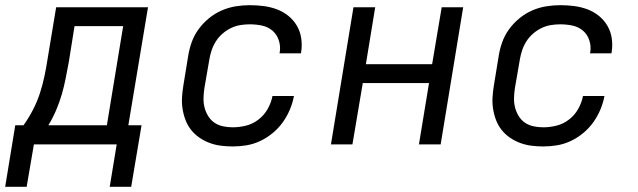

<svg xmlns="http://www.w3.org/2000/svg" viewBox="-47 -558 2467 742"><path d="M56 164H-27L12 -74H44Q64 -102 80.5 -134Q97 -166 107.5 -198.5Q118 -231 125 -264.5Q132 -298 137 -331L170 -530H525L449 -74H500L460 164H377L404 0H84ZM140 -74H366L429 -457H241L219 -319Q213 -288 207 -256.5Q201 -225 192 -194Q183 -163 170 -132.5Q157 -102 140 -74Z M852 8Q829 8 806 5Q783 2 762 -6Q741 -14 723 -26.5Q705 -39 691.5 -56Q678 -73 670 -94Q662 -115 658.5 -137.5Q655 -160 656.5 -183Q658 -206 662 -230L680 -340Q684 -367 693.5 -394Q703 -421 720 -444.5Q737 -468 760 -487Q783 -506 809.5 -517.5Q836 -529 863.5 -533.5Q891 -538 918 -538Q946 -538 972.5 -534.5Q999 -531 1023 -522Q1047 -513 1067 -497Q1087 -481 1100 -459Q1113 -437 1117 -411Q1121 -385 1117 -358Q1117 -356 1116.5 -355Q1116 -354 1116 -352H1033Q1033 -353 1033.5 -354Q1034 -355 1034 -355Q1038 -379 1030.5 -402Q1023 -425 1006 -439.5Q989 -454 966 -459Q943 -464 918 -464Q900 -464 881.5 -461Q863 -458 845.5 -449.5Q828 -441 813 -428Q798 -415 787.5 -398.5Q777 -382 771 -364Q765 -346 762 -328L743 -218Q740 -199 739.5 -179.5Q739 -160 743.5 -142.5Q748 -125 757.5 -109.5Q767 -94 781.5 -84Q796 -74 814.5 -70Q833 -66 852 -66Q878 -66 904 -72.5Q930 -79 952 -96Q974 -113 987.5 -137Q1001 -161 1006 -187H1089Q1084 -160 1073 -134Q1062 -108 1045.5 -85Q1029 -62 1006.5 -43.5Q984 -25 958.5 -13Q933 -1 906 3.5Q879 8 852 8Z M1232 0 1319 -530H1403L1367 -310H1623L1660 -530H1743L1656 0H1572L1611 -237H1355L1315 0Z M2052 8Q2029 8 2006 5Q1983 2 1962 -6Q1941 -14 1923 -26.5Q1905 -39 1891.5 -56Q1878 -73 1870 -94Q1862 -115 1858.5 -137.5Q1855 -160 1856.5 -183Q1858 -206 1862 -230L1880 -340Q1884 -367 1893.5 -394Q1903 -421 1920 -444.5Q1937 -468 1960 -487Q1983 -506 2009.5 -517.5Q2036 -529 2063.5 -533.5Q2091 -538 2118 -538Q2146 -538 2172.5 -534.5Q2199 -531 2223 -522Q2247 -513 2267 -497Q2287 -481 2300 -459Q2313 -437 2317 -411Q2321 -385 2317 -358Q2317 -356 2316.5 -355Q2316 -354 2316 -352H2233Q2233 -353 2233.5 -354Q2234 -355 2234 -355Q2238 -379 2230.5 -402Q2223 -425 2206 -439.5Q2189 -454 2166 -459Q2143 -464 2118 -464Q2100 -464 2081.5 -461Q2063 -458 2045.5 -449.5Q2028 -441 2013 -428Q1998 -415 1987.5 -398.5Q1977 -382 1971 -364Q1965 -346 1962 -328L1943 -218Q1940 -199 1939.5 -179.5Q1939 -160 1943.5 -142.5Q1948 -125 1957.5 -109.5Q1967 -94 1981.5 -84Q1996 -74 2014.5 -70Q2033 -66 2052 -66Q2078 -66 2104 -72.5Q2130 -79 2152 -96Q2174 -113 2187.5 -137Q2201 -161 2206 -187H2289Q2284 -160 2273 -134Q2262 -108 2245.5 -85Q2229 -62 2206.5 -43.5Q2184 -25 2158.5 -13Q2133 -1 2106 3.5Q2079 8 2052 8Z"/></svg>

Font: Iosevka Curly Extended Oblique
Style: Regular
Weight: 400
Width: 7
Italic angle: -9°
Monospace: yes
Designer: Belleve Invis
Foundry: Belleve Invis
Version: Version 11.1.0; ttfautohint (v1.8.3)